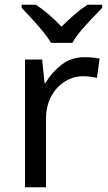

<svg xmlns="http://www.w3.org/2000/svg" viewBox="-20 -786 453 806"><path d="M335 -546Q350 -546 367.5 -544.5Q385 -543 398 -540L387 -459Q374 -462 358.5 -464Q343 -466 329 -466Q288 -466 252 -443.5Q216 -421 194.5 -380.5Q173 -340 173 -286V0H85V-536H157L167 -438H171Q197 -482 238 -514Q279 -546 335 -546ZM194 -606Q181 -629 159 -655.5Q137 -682 113 -708Q89 -734 71 -753V-766H131Q157 -749 185 -725Q213 -701 238 -674Q265 -701 293 -725Q321 -749 347 -766H409V-753Q390 -734 365.5 -708Q341 -682 318.5 -655.5Q296 -629 284 -606Z"/></svg>

Font: Noto Sans Kawi
Style: Regular
Weight: 400
Designer: Fadhl Haqq
Version: Version 1.000